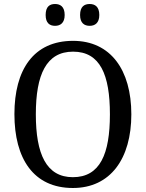

<svg xmlns="http://www.w3.org/2000/svg" viewBox="-20 -929 729 959"><path d="M428 -800C454 -800 476 -814 476 -854C476 -896 454 -909 428 -909C401 -909 380 -896 380 -854C380 -814 401 -800 428 -800ZM255 -800C281 -800 303 -814 303 -854C303 -896 281 -909 255 -909C228 -909 208 -896 208 -854C208 -814 228 -800 255 -800ZM344 10C532 10 636 -137 636 -358C636 -580 532 -725 345 -725C147 -725 52 -580 52 -359C52 -137 147 10 344 10ZM344 -44C211 -44 159 -160 159 -358C159 -556 211 -671 345 -671C480 -671 529 -556 529 -358C529 -160 480 -44 344 -44Z"/></svg>

Font: Noto Serif Bengali SemiCondensed
Style: Regular
Weight: 400
Width: 4
Designer: Juan Bruce, Universal Thirst, Indian Type Foundry and the Monotype Design Team.
Foundry: Monotype Imaging Inc.
Version: Version 2.003